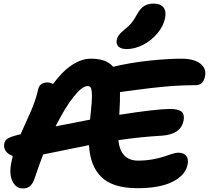

<svg xmlns="http://www.w3.org/2000/svg" viewBox="-20 -1019 1158 1064"><path d="M682.1 -747.1Q650.9 -747.1 636.7 -761Q622.6 -774.9 627 -797.9Q630.4 -813.5 640.4 -826.4Q650.4 -839.4 669.9 -855Q694.8 -874.5 709.7 -893.1Q724.6 -911.6 740.2 -940.9Q758.3 -973.1 779.5 -986.1Q800.8 -999 831.1 -999Q869.1 -999 885.7 -978.3Q902.3 -957.5 895 -918.9Q885.7 -874 852.1 -834Q818.4 -793.9 772.5 -770.5Q726.6 -747.1 682.1 -747.1ZM104 24.9Q68.8 24.9 49.1 -14.6Q29.3 -54.2 43 -119.1Q44.4 -128.4 50.8 -154.8Q24.9 -163.6 12 -181.9Q-1 -200.2 3.9 -224.1Q6.8 -240.7 22.5 -251Q38.1 -261.2 81.1 -272Q86.9 -273.4 94.2 -274.9Q104 -297.4 122.1 -337.4Q140.1 -377.4 151.1 -402.1Q162.1 -426.8 173.6 -460.2Q185.1 -493.7 190.9 -522Q199.2 -562 243.2 -562Q259.3 -562 273.9 -553.2Q323.2 -621.6 377.2 -657.7Q431.2 -693.8 483.9 -693.8Q570.8 -693.8 606.9 -648.9Q702.1 -671.9 806.9 -682.9Q911.6 -693.8 984.9 -693.8Q1055.2 -693.8 1090.1 -666.5Q1125 -639.2 1116.2 -597.2Q1107.4 -546.9 1064 -546.9Q981 -546.9 896.7 -539.3Q812.5 -531.7 737.3 -521Q662.1 -510.3 645 -508.8Q646 -465.8 641.1 -382.8Q844.2 -415 922.9 -415Q969.7 -415 986.8 -399.4Q1003.9 -383.8 997.1 -349.1Q981.4 -274.4 877 -267.1Q755.9 -260.3 636.2 -242.2Q647 -128.9 746.1 -128.9Q786.1 -128.9 824.7 -135.7Q863.3 -142.6 887 -150.9Q910.6 -159.2 932.9 -166Q955.1 -172.9 966.8 -172.9Q998 -172.9 1011.7 -155.8Q1025.4 -138.7 1020 -108.9Q1007.8 -46.9 936 -11.5Q864.3 23.9 742.2 23.9Q672.4 23.9 621.6 7.8Q570.8 -8.3 539.6 -40.3Q508.3 -72.3 492.4 -115Q476.6 -157.7 473.1 -214.8Q431.2 -206.5 344.5 -188.5Q257.8 -170.4 219.2 -163.1Q197.3 -106.9 172.9 -33.2Q162.6 -2 146.5 12.2Q130.4 26.4 104 24.9ZM465.8 -542Q435.5 -542 388.2 -482.9Q340.8 -423.8 288.1 -318.8Q319.3 -325.2 479 -356Q485.8 -418 488.3 -454.6Q490.7 -491.2 488.5 -510.7Q486.3 -530.3 481.2 -536.1Q476.1 -542 465.8 -542Z"/></svg>

Font: Shantell Sans Irregular Bouncy
Style: Bold Italic
Weight: 700
Italic angle: -11.31°
Designer: Stephen Nixon, Anya Danilova, Shantell Martin
Foundry: Arrow Type
Version: Version 1.006;[9816181b4]